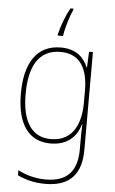

<svg xmlns="http://www.w3.org/2000/svg" viewBox="-64 -807 653 1090"><g transform="rotate(5 262.0 -261.5)"><path d="M309 -757V-764H293C266 -718 246 -661 234 -612V-604H264C269 -646 293 -724 309 -757ZM258 -538C120 -538 54 -431 54 -258C54 -79 125 10 246 10C335 10 394 -37 415 -115H417C415 -75 415 -51 415 -15V29C415 148 363 216 237 216C173 216 121 199 78 177V206C120 226 170 241 237 241C383 241 441 160 441 29V-528H419L415 -438H413C390 -493 346 -538 258 -538ZM258 -513C376 -513 415 -422 415 -307V-237C415 -132 380 -15 246 -15C139 -15 81 -97 81 -258C81 -415 134 -513 258 -513Z"/></g></svg>

Font: Noto Sans Lao SemiCondensed Thin
Style: Regular
Weight: 100
Width: 4
Designer: Monotype Design Team
Foundry: Monotype Imaging Inc.
Version: Version 2.003